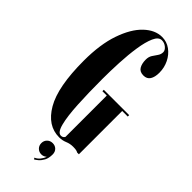

<svg xmlns="http://www.w3.org/2000/svg" viewBox="-284 -747 961 961"><g transform="rotate(45 196.0 -266.5)"><path d="M212 10Q129.5 10 78.8 -77Q28 -164 28 -349Q28 -464.5 56 -545.2Q84 -626 128.2 -668Q172.5 -710 221.5 -710Q255 -710 281.5 -690.8Q308 -671.5 323.2 -640.5Q338.5 -609.5 338.5 -573.5Q338.5 -542.5 327.2 -524.8Q316 -507 291.5 -507Q265.5 -507 254.5 -525Q243.5 -543 243.5 -572Q243.5 -591.5 252.5 -605.5Q261.5 -619.5 270.5 -632Q279.5 -644.5 279.5 -660Q279.5 -673.5 265 -685.5Q250.5 -697.5 232.5 -697.5Q209.5 -697.5 195 -664.8Q180.5 -632 172.5 -579.5Q164.5 -527 161.5 -466Q158.5 -405 158.5 -349Q158.5 -250.5 162.8 -172Q167 -93.5 178.8 -47.8Q190.5 -2 212.5 -2Q221 -2 225.8 -5.8Q230.5 -9.5 233 -14V-306.5H202V-316.5H381.5V-306.5H342V0H329.5Q328 -1.5 320.5 -4Q313 -6.5 295 -6.5Q273 -6.5 253.8 1.8Q234.5 10 212 10ZM201.5 177 196.5 169.5Q211.5 163 222 150Q232.5 137 237 122.5Q225 133.5 209.5 133.5Q192.5 133.5 181 122Q169.5 110.5 169.5 93Q169.5 76 181 64.5Q192.5 53 210 53Q227.5 53 238.8 64.2Q250 75.5 250 93.5Q250 120 240.8 137Q231.5 154 220 163.8Q208.5 173.5 201.5 177Z"/></g></svg>

Font: Imbue 100pt
Style: Bold
Weight: 700
Designer: Tyler Finck
Foundry: Etcetera Type Company
Version: Version 1.102; ttfautohint (v1.8.3)